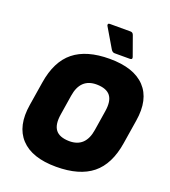

<svg xmlns="http://www.w3.org/2000/svg" viewBox="-154 -965 963 1088"><g transform="rotate(20 327.5 -420.5)"><path d="M310 12Q164 12 96.5 -60.5Q29 -133 51 -267L74 -410Q95 -543 172 -605Q249 -667 388 -667Q534 -667 602 -595Q670 -523 648 -389L625 -245Q604 -112 527 -50Q450 12 310 12ZM330 -150Q429 -149 446 -260L465 -380Q475 -443 451.5 -473.5Q428 -504 369 -505Q270 -506 253 -395L234 -275Q224 -212 247.5 -181.5Q271 -151 330 -150ZM402 -706Q389 -706 380 -721L311 -838Q308 -843 310 -848Q312 -853 319 -853H445Q459 -853 464 -838L506 -721Q511 -706 494 -706Z"/></g></svg>

Font: Sofia Sans ExtraBlack
Style: Italic
Weight: 1000
Italic angle: -9°
Designer: Botio Nikoltchev, Ani Petrova
Foundry: lettersoup
Version: Version 4.100; ttfautohint (v1.8.4.7-5d5b)